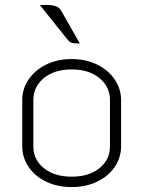

<svg xmlns="http://www.w3.org/2000/svg" viewBox="-20 -748 580 777"><path d="M70 -156V-343Q70 -388 95.5 -426Q121 -464 166.5 -486.5Q212 -509 270 -509Q328 -509 373.5 -486.5Q419 -464 444.5 -426Q470 -388 470 -343V-156Q470 -111 444.5 -73Q419 -35 373.5 -13Q328 9 270 9Q212 9 166.5 -13Q121 -35 95.5 -73Q70 -111 70 -156ZM425 -155V-343Q425 -397 382.5 -432Q340 -467 270 -467Q200 -467 157.5 -432Q115 -397 115 -343V-155Q115 -102 157.5 -67.5Q200 -33 270 -33Q340 -33 382.5 -67.5Q425 -102 425 -155ZM254 -587 141 -728H169Q191 -728 205.5 -723Q220 -718 228 -704L303 -572Q278 -572 269.5 -575Q261 -578 254 -587Z"/></svg>

Font: K2D Thin
Style: Regular
Weight: 100
Designer: Katatrad Aksorn Co.,Ltd.
Foundry: Cadson Demak Co.,Ltd.
Version: Version 1.000; ttfautohint (v1.6)